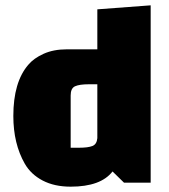

<svg xmlns="http://www.w3.org/2000/svg" viewBox="-20 -685 635 720"><path d="M545 0H445L402 -42Q358 15 245 15Q184 15 140 -8Q96 -31 73 -71Q30 -146 30 -250Q30 -377 86 -442Q107 -467 144 -483.5Q181 -500 230 -500H345V-650L545 -665ZM245 -327V-131H276Q310 -131 326.5 -137.5Q343 -144 345 -167V-369H314Q278 -369 261.5 -361.5Q245 -354 245 -327Z"/></svg>

Font: Myanmar Thuriya
Style: Regular
Weight: 400
Designer: Danh Hong
Foundry: Google Inc.
Version: Version 2.00 November 23, 2015